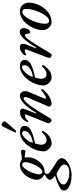

<svg xmlns="http://www.w3.org/2000/svg" viewBox="700 -1514 1005 2642"><g transform="rotate(-90 1203.0 -192.5)"><path d="M-98 182Q-98 149 -44 120.5Q10 92 98 64Q107 61 100 55Q76 37 63 22Q50 7 50 -9Q50 -25 65.5 -40.5Q81 -56 111 -75Q121 -84 121 -87Q121 -90 112 -94Q51 -124 51 -193Q51 -238 78 -292Q105 -346 151.5 -383.5Q198 -421 255 -421Q277 -421 291 -414.5Q305 -408 308 -407Q311 -406 323.5 -400Q336 -394 344 -394Q357 -394 391 -400Q423 -407 440 -407Q449 -407 456.5 -401Q464 -395 464 -383Q464 -366 457.5 -356Q451 -346 443 -346Q436 -346 423.5 -348Q411 -350 405 -351Q382 -356 368 -356Q353 -356 357 -343Q360 -328 360 -310Q360 -258 333 -205Q306 -152 261.5 -117.5Q217 -83 168 -83Q152 -83 142 -75Q132 -64 132 -50Q132 -34 141 -22.5Q150 -11 174 4Q193 18 247 52Q289 78 305 89Q348 121 348 153Q348 188 312 219.5Q276 251 221.5 270.5Q167 290 116 290Q57 290 8 276.5Q-41 263 -69.5 238.5Q-98 214 -98 182ZM293 -346Q293 -363 283.5 -377Q274 -391 261 -391Q234 -391 202.5 -350.5Q171 -310 149 -254Q127 -198 126 -159Q126 -139 136 -126Q146 -113 160 -113Q188 -112 219 -154.5Q250 -197 271.5 -254.5Q293 -312 293 -346ZM261 190Q261 176 252 161Q243 146 224 135Q209 124 187 110.5Q165 97 153 91Q139 83 129 83Q122 83 106 87Q46 106 16 127Q-14 148 -14 179Q-14 201 8.5 219Q31 237 68.5 247.5Q106 258 150 258Q201 258 231 238.5Q261 219 261 190Z M442 -95Q442 -167 479.5 -243.5Q517 -320 578 -370.5Q639 -421 706 -421Q748 -421 770.5 -404Q793 -387 793 -359Q793 -301 729 -268.5Q665 -236 562 -216Q556 -215 553.5 -213.5Q551 -212 549 -207Q534 -158 533 -133Q533 -97 549 -76Q565 -55 595 -55Q625 -55 648.5 -69.5Q672 -84 695 -108Q705 -119 712 -119Q722 -119 722 -109Q722 -102 720 -99Q653 15 547 15Q524 15 499.5 -1.5Q475 -18 458.5 -43.5Q442 -69 442 -95ZM721 -360Q721 -373 714 -382.5Q707 -392 694 -392Q670 -392 639.5 -366.5Q609 -341 586.5 -306.5Q564 -272 562 -250Q562 -242 569 -244Q595 -247 630 -260.5Q665 -274 692.5 -299Q720 -324 721 -360ZM701 -484Q701 -489 705 -497L779 -647Q795 -675 809 -675Q820 -675 837.5 -660.5Q855 -646 855 -634Q855 -624 835 -601L738 -489Q724 -473 712 -473Q701 -473 701 -484Z M829 -31Q829 -39 831 -43L941 -315Q949 -334 949 -342Q949 -352 939 -352Q920 -352 901.5 -344Q883 -336 863 -310Q860 -306 855 -306Q847 -306 846 -314Q845 -323 854 -340Q863 -357 873 -369Q892 -392 921 -406Q950 -420 987 -421Q1006 -421 1018 -409.5Q1030 -398 1030 -381Q1030 -375 1026 -363L965 -206Q964 -205 964 -202Q964 -198 969 -198Q975 -198 977 -203Q1037 -306 1096.5 -363.5Q1156 -421 1207 -421Q1236 -421 1253 -400.5Q1270 -380 1270 -349Q1270 -325 1260 -301L1174 -98Q1167 -84 1167 -75Q1167 -64 1178 -64Q1195 -64 1230 -88Q1265 -112 1279 -126Q1285 -132 1288 -132Q1291 -132 1294 -129Q1297 -126 1297 -122Q1297 -111 1290 -100Q1247 -49 1195.5 -17.5Q1144 14 1097 14Q1083 14 1070.5 2.5Q1058 -9 1058 -23Q1058 -30 1060 -33L1096 -112Q1158 -253 1180 -309Q1189 -331 1189 -349Q1189 -369 1172 -371Q1141 -371 1073 -283Q1051 -255 1001.5 -177Q952 -99 911 -27Q899 -6 889 4.5Q879 15 868 15Q856 15 842.5 0.5Q829 -14 829 -31Z M1349 -95Q1349 -167 1386.5 -243.5Q1424 -320 1485 -370.5Q1546 -421 1613 -421Q1655 -421 1677.5 -404Q1700 -387 1700 -359Q1700 -301 1636 -268.5Q1572 -236 1469 -216Q1463 -215 1460.5 -213.5Q1458 -212 1456 -207Q1441 -158 1440 -133Q1440 -97 1456 -76Q1472 -55 1502 -55Q1532 -55 1555.5 -69.5Q1579 -84 1602 -108Q1612 -119 1619 -119Q1629 -119 1629 -109Q1629 -102 1627 -99Q1560 15 1454 15Q1431 15 1406.5 -1.5Q1382 -18 1365.5 -43.5Q1349 -69 1349 -95ZM1628 -360Q1628 -373 1621 -382.5Q1614 -392 1601 -392Q1577 -392 1546.5 -366.5Q1516 -341 1493.5 -306.5Q1471 -272 1469 -250Q1469 -242 1476 -244Q1502 -247 1537 -260.5Q1572 -274 1599.5 -299Q1627 -324 1628 -360Z M1728 -15Q1728 -24 1733 -40.5Q1738 -57 1746 -77L1841 -324Q1845 -336 1845 -341Q1845 -355 1833 -355Q1806 -355 1781 -338Q1777 -335 1773 -335Q1763 -335 1763 -346Q1762 -358 1773.5 -371.5Q1785 -385 1803 -397Q1839 -421 1878 -421Q1922 -421 1922 -381Q1922 -356 1904 -312L1861 -207L1860 -203Q1860 -197 1866 -197Q1871 -197 1873 -202Q1932 -304 1988 -364Q2044 -424 2085 -424Q2111 -424 2124.5 -408.5Q2138 -393 2138 -369Q2138 -336 2120 -307.5Q2102 -279 2080 -279Q2062 -279 2060 -317Q2057 -353 2038 -353Q2013 -353 1967 -285Q1947 -257 1904 -189Q1861 -121 1833 -71Q1805 -21 1791.5 -2.5Q1778 16 1765 16Q1754 16 1741 6.5Q1728 -3 1728 -15Z M2110 -109Q2110 -173 2144.5 -246.5Q2179 -320 2238 -370.5Q2297 -421 2368 -421Q2423 -421 2455.5 -385.5Q2488 -350 2488 -294Q2488 -230 2454 -157.5Q2420 -85 2359 -35.5Q2298 14 2221 14Q2192 14 2166.5 -3Q2141 -20 2125.5 -48Q2110 -76 2110 -109ZM2402 -334Q2402 -388 2362 -388Q2328 -388 2289.5 -337Q2251 -286 2224.5 -211.5Q2198 -137 2198 -75Q2198 -19 2238 -19Q2273 -19 2311.5 -72.5Q2350 -126 2376 -201.5Q2402 -277 2402 -334Z"/></g></svg>

Font: EB Garamond Medium
Style: Italic
Weight: 500
Italic angle: -17.2°
Designer: Georg Duffner and Octavio Pardo
Foundry: Georg Duffner
Version: Version 1.000